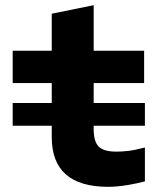

<svg xmlns="http://www.w3.org/2000/svg" viewBox="-20 -712 640 742"><path d="M398 10Q180 10 180 -182V-226H29V-314H180V-391H29V-516H180V-659L342 -692V-516H537V-391H342V-314H540V-226H342V-214Q342 -165 361.5 -145.5Q381 -126 430 -126Q452 -126 477 -129Q502 -132 540 -142V-11Q510 -3 470.5 3.5Q431 10 398 10Z"/></svg>

Font: Red Hat Mono
Style: Bold
Weight: 700
Monospace: yes
Designer: Pentagram, MCKL
Foundry: Pentagram, MCKL
Version: Version 1.023; ttfautohint (v1.8.3)